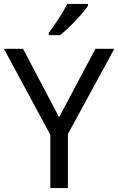

<svg xmlns="http://www.w3.org/2000/svg" viewBox="-20 -964 606 984"><path d="M431 -934V-944H325C302 -899 259 -833 230 -796V-784H288C335 -820 406 -897 431 -934ZM283 -363 98 -714H0L238 -273V0H328V-277L566 -714H469Z"/></svg>

Font: Noto Sans Gujarati UI
Style: Regular
Weight: 400
Designer: Jelle Bosma - Monotype Design Team, Universal Thirst
Foundry: Monotype Imaging Inc.
Version: Version 2.106